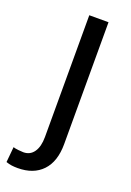

<svg xmlns="http://www.w3.org/2000/svg" viewBox="-181 -581 577 847"><g transform="rotate(20 107.5 -157.0)"><path d="M84.5 -528.3H174.8V43.5Q174.8 126 133.3 169.7Q91.8 213.4 17.6 213.4Q2.4 213.4 -10.3 211.7Q-22.9 210 -37.1 205.1L-30.3 132.8Q-22.9 135.7 -6.1 137.5Q10.7 139.2 17.6 139.2Q49.3 139.2 66.9 113.8Q84.5 88.4 84.5 43.5Z"/></g></svg>

Font: Vazirmatn FD
Style: Regular
Weight: 400
Designer: Saber Rastikerdar
Foundry: Saber Rastikerdar
Version: Version 33.001